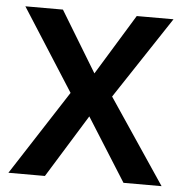

<svg xmlns="http://www.w3.org/2000/svg" viewBox="-48 -677 695 723"><g transform="rotate(5 299.5 -315.0)"><path d="M161 -630 300 -401 440 -630H579L374 -320L589 0H445L295 -238L148 0H10L217 -320L19 -630Z"/></g></svg>

Font: Mukta Vaani SemiBold
Style: Regular
Weight: 600
Designer: Noopur Datye, Girish Dalvi, Yashodeep Gholap, Pallavi Karambelkar
Foundry: Ek Type
Version: Version 2.538;PS 1.000;hotconv 16.6.51;makeotf.lib2.5.65220;